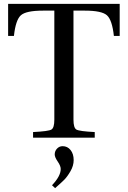

<svg xmlns="http://www.w3.org/2000/svg" viewBox="-20 -712 661 993"><path d="M22 -526V-692H599V-526H569Q560 -609 533 -633Q506 -657 419 -657H360V-93Q360 -51 375 -42Q390 -33 470 -29V0H151V-29Q231 -33 246 -42Q261 -51 261 -93V-657H202Q115 -657 88 -633Q61 -609 52 -526ZM249 246Q294 199 294 162Q294 146 278.5 123.5Q263 101 263 87Q263 69 275 56.5Q287 44 304 44Q329 44 345 64Q361 84 361 116Q361 145 344.5 173.5Q328 202 312 218Q296 234 265 261Z"/></svg>

Font: Linguistics Pro
Style: Regular
Weight: 400
Designer: Stefan Peev, Context Ltd
Foundry: Stefan Peev, Context Ltd
Version: Version 001.000